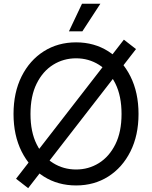

<svg xmlns="http://www.w3.org/2000/svg" viewBox="-20 -960 796 1005"><path d="M378.4 10.7Q283.2 10.7 209.2 -36.1Q135.3 -83 93 -167.2Q50.8 -251.5 50.8 -363.3Q50.8 -475.6 93 -560.1Q135.3 -644.5 209.2 -691.4Q283.2 -738.3 378.4 -738.3Q473.1 -738.3 546.9 -691.4Q620.6 -644.5 662.8 -560.1Q705.1 -475.6 705.1 -363.3Q705.1 -251.5 662.8 -167.2Q620.6 -83 546.9 -36.1Q473.1 10.7 378.4 10.7ZM378.4 -72.8Q443.8 -72.8 497.8 -106.4Q551.8 -140.1 584 -204.8Q616.2 -269.5 616.2 -363.3Q616.2 -457.5 584 -522.5Q551.8 -587.4 497.8 -621.1Q443.8 -654.8 378.4 -654.8Q312.5 -654.8 258.3 -621.1Q204.1 -587.4 171.9 -522.5Q139.6 -457.5 139.6 -363.3Q139.6 -269.5 171.9 -204.8Q204.1 -140.1 258.3 -106.4Q312.5 -72.8 378.4 -72.8ZM127.4 24.9 64 -24.4 628.4 -752.4 691.9 -703.1ZM340.8 -795.9 409.2 -940.4H505.4L411.1 -795.9Z"/></svg>

Font: Inter 24pt
Style: Regular
Weight: 400
Designer: Rasmus Andersson
Foundry: rsms
Version: Version 4.001;git-66647c0bb